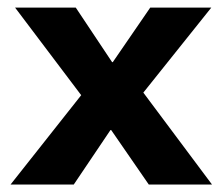

<svg xmlns="http://www.w3.org/2000/svg" viewBox="-20 -496 592 516"><path d="M198.2 -240.2 20.5 -475.6H183.6L281.2 -329.1H283.2L383.8 -475.6H547.9L365.2 -247.1L549.8 0H379.9L278.8 -146.5H276.9L178.2 0H8.3Z"/></svg>

Font: DavidDev Light
Style: Regular
Weight: 300
Designer: David.dev
Foundry: David.dev
Version: Version 1.001;FEAKit 1.0